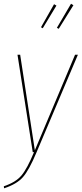

<svg xmlns="http://www.w3.org/2000/svg" viewBox="-32 -809 434 1021"><path d="M345.7 -789.1 358.4 -781.2 280.3 -655.8 270.5 -661.1ZM255.4 -786.6 268.1 -779.3 195.3 -658.7 186 -664.1ZM382.3 -518.1 162.1 1.5Q122.6 95.7 90.1 132.8Q57.6 169.9 -10.3 192.4L-11.7 181.6Q51.8 160.2 82 124.3Q112.3 88.4 148.9 0H142.1L61 -518.1H75.2L153.3 -9.8L367.2 -518.1Z"/></svg>

Font: Fira Sans Compressed Hair
Style: Italic
Weight: 100
Width: 3
Italic angle: -8°
Designer: Carrois Corporate & Edenspiekermann AG
Foundry: Carrois Corporate GbR & Edenspiekermann AG
Version: Version 4.203;PS 004.203;hotconv 1.0.88;makeotf.lib2.5.64775